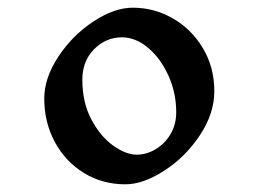

<svg xmlns="http://www.w3.org/2000/svg" viewBox="-20 -526 671 499"><path d="M325 -506Q381 -506 429.5 -478Q478 -450 507.5 -400.5Q537 -351 537 -289Q537 -231 499.5 -174.5Q462 -118 407 -82.5Q352 -47 306 -47Q246 -47 198 -76.5Q150 -106 122.5 -157Q95 -208 95 -270Q95 -323 131.5 -378.5Q168 -434 222.5 -470Q277 -506 325 -506ZM335 -124Q361 -124 385 -138.5Q409 -153 423.5 -178Q438 -203 438 -234Q438 -285 417.5 -330Q397 -375 364.5 -402Q332 -429 297 -429Q255 -429 224.5 -398Q194 -367 194 -319Q194 -259 218 -214.5Q242 -170 275 -147Q308 -124 335 -124Z"/></svg>

Font: Martel
Style: Bold
Weight: 700
Designer: Dan Reynolds
Foundry: Dan Reynolds
Version: Version 1.001; ttfautohint (v1.1) -l 5 -r 5 -G 72 -x 0 -D la